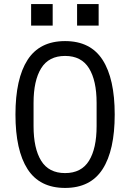

<svg xmlns="http://www.w3.org/2000/svg" viewBox="-20 -912 640 944"><path d="M56 -349Q56 -525 115.5 -617.5Q175 -710 300 -710Q425 -710 484.5 -617.5Q544 -525 544 -349Q544 -173 484.5 -80.5Q425 12 300 12Q175 12 115.5 -80.5Q56 -173 56 -349ZM455 -292V-406Q455 -516 417.5 -576.5Q380 -637 300 -637Q220 -637 182.5 -576.5Q145 -516 145 -406V-292Q145 -182 182.5 -121.5Q220 -61 300 -61Q380 -61 417.5 -121.5Q455 -182 455 -292ZM465 -892V-786H359V-892ZM239 -892V-786H133V-892Z"/></svg>

Font: iA Writer Duo V
Style: Regular
Weight: 400
Designer: Mike Abbink, Paul van der Laan, Pieter van Rosmalen, Oliver Reichenstein
Foundry: Information Architects Inc.
Version: Version 2.000